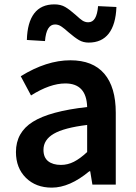

<svg xmlns="http://www.w3.org/2000/svg" viewBox="-20 -845 623 879"><path d="M53 -149Q53 -239 130.5 -287.5Q208 -336 379 -355Q376 -463 279 -463Q209 -463 122 -408L75 -496Q193 -569 302 -569Q405 -569 457.5 -507.5Q510 -446 510 -329V0H403L393 -61H389Q299 14 217 14Q144 14 98.5 -31Q53 -76 53 -149ZM379 -149V-273Q273 -260 226 -232.5Q179 -205 179 -159Q179 -124 200.5 -107Q222 -90 259 -90Q290 -90 318.5 -104.5Q347 -119 379 -149ZM294 -697Q274 -715 260.5 -724Q247 -733 232 -733Q192 -733 186 -657L103 -662Q105 -742 136.5 -783.5Q168 -825 229 -825Q258 -825 278.5 -813Q299 -801 326 -777Q344 -760 356.5 -751.5Q369 -743 384 -743Q404 -743 415 -761.5Q426 -780 429 -817L513 -813Q510 -733 478 -691.5Q446 -650 386 -650Q361 -650 341.5 -661.5Q322 -673 294 -697Z"/></svg>

Font: Merged Yaku Han JP SemiBold
Style: Regular
Weight: 600
Designer: Ryoko NISHIZUKA 西塚涼子 (kana, bopomofo & ideographs); Paul D. Hunt (Latin, Greek & Cyrillic); Sandoll Communications 산돌커뮤니
Foundry: Adobe
Version: Version 2.004